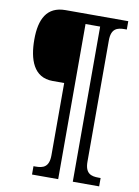

<svg xmlns="http://www.w3.org/2000/svg" viewBox="-95 -823 722 997"><g transform="rotate(10 266.5 -324.5)"><path d="M145 111H283V-707H360V111H499V67H488C449 67 417 58 417 -5V-644C417 -707 449 -716 488 -716H499V-760H168C70 -760 35 -689 35 -582C35 -478 65 -386 166 -386H227V-5C227 58 195 67 156 67H145Z"/></g></svg>

Font: Noto Serif Myanmar Condensed Medium
Style: Regular
Weight: 500
Width: 3
Designer: Ben Mitchell and the Monotype Design Team
Foundry: Monotype Imaging Inc.
Version: Version 2.106